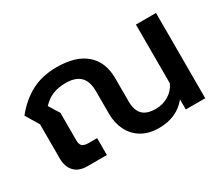

<svg xmlns="http://www.w3.org/2000/svg" viewBox="-102 -789 1201 1043"><g transform="rotate(-30 499.0 -267.5)"><path d="M443 -188V-329Q443 -392 413 -421.5Q383 -451 322 -451Q276 -451 241 -437Q206 -423 176 -391L217 -325V-153Q217 -127 228.5 -116.5Q240 -106 267 -106H321V0H199Q146 0 118 -30Q90 -60 90 -112V-326L40 -409Q95 -478 163.5 -514Q232 -550 322 -550Q443 -550 506 -494.5Q569 -439 569 -339V-194Q569 -138 595 -111Q621 -84 677 -84Q721 -84 757.5 -105.5Q794 -127 812 -166V-535H938V0H816V-63Q753 15 641 15Q578 15 533.5 -11.5Q489 -38 466 -84.5Q443 -131 443 -188Z"/></g></svg>

Font: Prompt Medium
Style: Regular
Weight: 500
Designer: Katatrad Team
Foundry: CadsonDemak
Version: Version 1.000